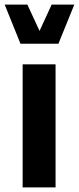

<svg xmlns="http://www.w3.org/2000/svg" viewBox="-34 -811 341 831"><path d="M-13.7 -791H84.5L137.2 -677.2L189.5 -791H287.6L218.8 -621.6H54.7ZM64 -532.7H206.5V0H64Z"/></svg>

Font: Estedad-FD Bold
Style: Regular
Weight: 700
Designer: Amin Abedi
Version: Version 7.3